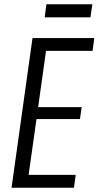

<svg xmlns="http://www.w3.org/2000/svg" viewBox="-20 -878 461 898"><path d="M97 -60H334L326 0H34L132 -700H421L413 -640H179L202 -688L154 -346L141 -377H362L354 -321H133L155 -352L107 -12ZM412 -858 403 -797H189L197 -858Z"/></svg>

Font: Pathway Extreme Condensed Light
Style: Italic
Weight: 300
Width: 3
Italic angle: -8°
Version: Version 1.001;gftools[0.9.26]